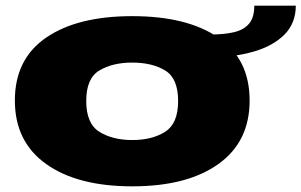

<svg xmlns="http://www.w3.org/2000/svg" viewBox="-20 -654 1064 678"><path d="M447 4Q641 4 751.2 -74.8Q861.5 -153.5 861.5 -299Q861.5 -445.5 751.2 -521.2Q641 -597 447 -597Q253.5 -597 143 -521.2Q32.5 -445.5 32.5 -299Q32.5 -153.5 143 -74.8Q253.5 4 447 4ZM447 -159.5Q377.5 -159.5 331 -188.5Q284.5 -217.5 284.5 -297.5Q284.5 -377.5 331 -405.2Q377.5 -433 447 -433Q517 -433 563 -405.2Q609 -377.5 609 -297.5Q609 -217.5 563 -188.5Q517 -159.5 447 -159.5ZM719 -532V-452Q808 -452 876.5 -472Q945 -492 984.8 -532.2Q1024.5 -572.5 1024.5 -634H878Q878 -593 860 -571Q842 -549 807 -540.5Q772 -532 719 -532Z"/></svg>

Font: Anybody Expanded Black
Style: Regular
Weight: 900
Width: 7
Designer: Tyler Finck
Foundry: Etcetera Type Company
Version: Version 1.113;gftools[0.9.25]